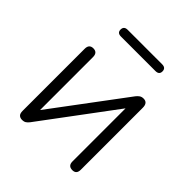

<svg xmlns="http://www.w3.org/2000/svg" viewBox="-185 -808 946 946"><g transform="rotate(45 288.0 -335.0)"><path d="M168 -629Q142 -629 142 -652Q142 -676 168 -676H408Q434 -676 434 -652Q434 -629 408 -629ZM113 6Q100 6 92 -1.5Q84 -9 84 -28V-460Q84 -492 113 -492Q142 -492 142 -460V-91L426 -471Q433 -480 441.5 -486Q450 -492 463 -492Q492 -492 492 -457V-25Q492 6 464 6Q434 6 434 -25V-395L150 -14Q143 -5 135 0.5Q127 6 113 6Z"/></g></svg>

Font: Chiron GoRound TC L
Style: Regular
Weight: 300
Designer: Ryoko NISHIZUKA 西塚涼子 (kana, bopomofo & ideographs); Paul D. Hunt (Latin, Greek & Cyrillic); Sandoll Communications 산돌커뮤니
Foundry: Adobe
Version: Version 1.000;hotconv 1.1.1;makeotfexe 2.6.0